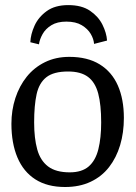

<svg xmlns="http://www.w3.org/2000/svg" viewBox="-20 -728 537 757"><path d="M249.2 -707.9Q302.2 -707.9 335 -685.5Q367.8 -663.1 384 -630.6Q400.1 -598.1 402.1 -568.1L350.9 -554.9Q349.4 -574.4 337.7 -594.4Q325.9 -614.4 302.4 -628.6Q278.9 -642.8 241.5 -642.8Q205.7 -642.8 182.6 -628.6Q159.5 -614.4 147.9 -593.6Q136.2 -572.7 133.6 -553.2L99.6 -561.5Q100.8 -592.8 116.2 -626.7Q131.5 -660.6 164.3 -684.3Q197 -707.9 249.2 -707.9ZM236.4 9.3Q166.5 9.3 119.4 -20.8Q72.4 -50.9 48.7 -107.1Q25 -163.4 25 -240Q25 -293.5 40.6 -341.3Q56.2 -389 85.4 -425.5Q114.7 -462 157.3 -482.9Q199.9 -503.8 253 -503.8Q325.1 -503.8 373 -474.3Q420.9 -444.8 444.7 -390.8Q468.4 -336.8 468.4 -263Q468.4 -205.1 453.6 -155.6Q438.7 -106 409.8 -68.9Q380.9 -31.8 337.3 -11.3Q293.8 9.3 236.4 9.3ZM254.9 -48.5Q303.1 -48.5 330 -72Q356.9 -95.5 367.9 -140Q378.9 -184.4 378.9 -245.3Q378.9 -315 367.2 -359.3Q355.4 -403.6 327 -424.8Q298.6 -446.1 248.4 -446.1Q191.6 -446.1 162.9 -423.6Q134.2 -401.1 124.4 -356.8Q114.6 -312.5 114.6 -245.3Q114.6 -182.8 126.8 -139Q138.9 -95.2 169.4 -71.9Q200 -48.5 254.9 -48.5Z"/></svg>

Font: Faustina Light
Style: Regular
Weight: 300
Designer: Alfonso Garcia
Foundry: http://www.omnibus-type.com
Version: Version 1.200